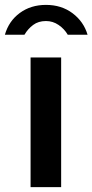

<svg xmlns="http://www.w3.org/2000/svg" viewBox="-48 -765 378 785"><path d="M202 0V-530H77V0ZM229 -623H310C299.3 -659 278.8 -688.3 248.5 -711C218.2 -733.7 182 -745 140 -745C98.7 -745 63 -734 33 -712C3 -690 -17.3 -660.3 -28 -623H52C61.3 -639 73.2 -652.3 87.5 -663C101.8 -673.7 119.3 -679 140 -679C158.7 -679 175.8 -673.7 191.5 -663C207.2 -652.3 219.7 -639 229 -623Z"/></svg>

Font: Morrison SemiBold
Style: Regular
Weight: 600
Designer: Pablo Impallari, Rodrigo Fuenzalida (Modified by Dan O. Williams)
Version: Version 0.030; ttfautohint (v1.8.1)